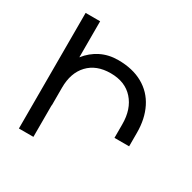

<svg xmlns="http://www.w3.org/2000/svg" viewBox="-166 -923 1090 1089"><g transform="rotate(30 379.0 -378.5)"><path d="M684 -314V-225H588V-314Q588 -413 535 -472.5Q482 -532 387 -532Q294 -532 241 -476Q188 -420 188 -323V-207H187V0H92V-757H187V-521Q223 -567 273.5 -592.5Q324 -618 387 -618Q481 -618 548 -580.5Q615 -543 649.5 -474Q684 -405 684 -314Z"/></g></svg>

Font: Montserrat arm2
Style: Regular
Weight: 400
Designer: Julieta Ulanovsky
Foundry: Julieta Ulanovsky
Version: Version 6.000